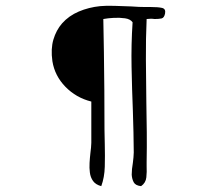

<svg xmlns="http://www.w3.org/2000/svg" viewBox="-20 -649 686 656"><path d="M326 -13Q307 -18 298 -30.5Q289 -43 287 -60Q285 -75 286 -92.5Q287 -110 289 -127Q290 -136 291 -144.5Q292 -153 292 -161Q292 -178 292 -196Q292 -214 292 -232Q292 -249 292 -267Q292 -285 292 -302Q240 -315 203.5 -352.5Q167 -390 159 -440Q153 -482 162.5 -514Q172 -546 192 -569Q215 -595 249 -609.5Q283 -624 322 -628Q343 -630 371.5 -629Q400 -628 429 -627Q442 -626 454 -625.5Q466 -625 477 -625Q482 -625 487 -625Q492 -625 496 -625Q520 -625 533.5 -622Q547 -619 544 -603Q541 -588 532 -586Q523 -584 508 -584Q502 -585 495.5 -585Q489 -585 481 -584Q478 -517 478.5 -445.5Q479 -374 480 -300Q481 -249 481.5 -197.5Q482 -146 481 -95Q481 -92 481 -88Q481 -84 481 -81Q482 -62 480 -43Q478 -24 462 -13Q443 -15 437 -26Q431 -37 430 -52Q430 -61 431 -71.5Q432 -82 434 -93Q435 -102 436 -111Q437 -120 437 -128Q437 -162 436 -197.5Q435 -233 434 -269Q431 -343 429.5 -420Q428 -497 433 -573Q425 -584 407 -586.5Q389 -589 369 -588Q349 -587 333 -584Q334 -535 335 -471.5Q336 -408 336.5 -340Q337 -272 337 -206Q337 -193 337.5 -180.5Q338 -168 338 -156Q339 -116 338 -79.5Q337 -43 326 -13Z"/></svg>

Font: Yuji Hentaigana Akebono
Style: Regular
Weight: 400
Designer: Kataoka Yuji
Foundry: Kinuta Font Factory
Version: Version 3.002